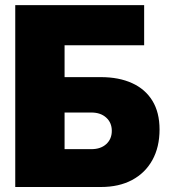

<svg xmlns="http://www.w3.org/2000/svg" viewBox="-20 -748 676 768"><path d="M41 0V-727.5H556.6V-566.9H238.3V-439.5H383.8Q455.6 -439.5 508.3 -415.5Q561 -391.6 589.6 -345Q618.2 -298.3 618.2 -230Q618.2 -159.7 589.6 -107.9Q561 -56.2 508.5 -28.1Q456.1 0 383.8 0ZM238.3 -151.4H345.7Q382.8 -151.4 405 -171.6Q427.2 -191.9 427.2 -224.6Q427.2 -257.3 404.8 -277.6Q382.3 -297.9 345.7 -297.9H238.3Z"/></svg>

Font: Inter 28pt Black
Style: Regular
Weight: 900
Designer: Rasmus Andersson
Foundry: rsms
Version: Version 4.001;git-66647c0bb